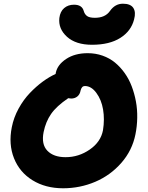

<svg xmlns="http://www.w3.org/2000/svg" viewBox="-20 -948 788 1025"><path d="M471.2 -709Q384.8 -709 337.6 -751.7Q290.5 -794.4 296.9 -852.1Q301.3 -886.7 322.5 -904.8Q343.8 -922.9 375 -922.9Q417.5 -922.9 426.8 -890.1Q431.6 -872.1 444.6 -862.5Q457.5 -853 486.8 -853Q541.5 -853 566.9 -889.2Q594.2 -928.2 636.2 -928.2Q676.8 -928.2 691.7 -905.8Q706.5 -883.3 695.8 -844.2Q680.2 -782.2 622.3 -745.6Q564.5 -709 471.2 -709ZM316.9 57.1Q223.1 57.1 153.8 14.4Q84.5 -28.3 54.7 -103.3Q24.9 -178.2 43 -269Q53.2 -320.8 79.3 -368.4Q105.5 -416 139.4 -451.4Q173.3 -486.8 208 -512.2Q242.7 -537.6 276.9 -553.2L277.8 -559.1Q286.6 -602.5 333.3 -633.3Q379.9 -664.1 448.2 -664.1Q490.2 -664.1 527.6 -650.9Q564.9 -637.7 593.8 -614Q622.6 -590.3 645.5 -558.1Q668.5 -525.9 683.1 -487.3Q697.8 -448.7 705.6 -406.5Q713.4 -364.3 712.6 -319.3Q711.9 -274.4 703.1 -231Q686 -145 627.9 -78.6Q569.8 -12.2 488.5 22.5Q407.2 57.1 316.9 57.1ZM212.9 -243.2Q199.7 -177.7 232.9 -143.3Q266.1 -108.9 330.1 -108.9Q400.4 -108.9 459.2 -149.7Q518.1 -190.4 529.8 -252.9Q539.1 -311 530.3 -363.3Q521.5 -415.5 494.4 -452.1Q467.3 -488.8 433.1 -488.8Q416 -488.8 410.2 -464.8Q406.7 -444.3 393.1 -433.1Q379.4 -421.9 359.9 -421.9Q354 -421.9 344.2 -423.8Q281.2 -380.9 252.7 -339.6Q224.1 -298.3 212.9 -243.2Z"/></svg>

Font: Shantell Sans Bouncy
Style: Italic
Weight: 800
Italic angle: -11.31°
Designer: Stephen Nixon, Anya Danilova, Shantell Martin
Foundry: Arrow Type
Version: Version 1.006;[9816181b4]